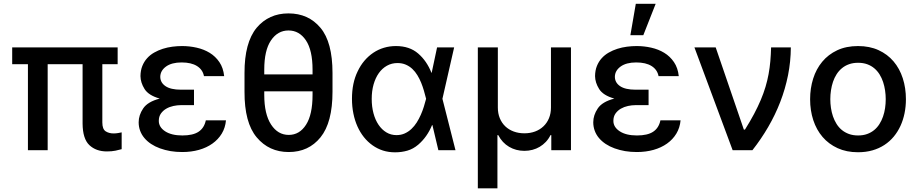

<svg xmlns="http://www.w3.org/2000/svg" viewBox="-20 -797 4875 1019"><path d="M44.7 -545.5H604.4V-456.3H523.1V-147Q523.1 -111.2 541.2 -99.8Q558.6 -88.8 583.1 -88.8Q595.2 -88.8 606.9 -90.9Q618.6 -93 625.7 -94.5V-5.3Q612.2 -1.4 592.7 2.7Q573.2 6.7 547.2 6.7Q490.1 6.7 454.5 -26.6Q419 -60 418.3 -141V-456.3H233V0H128.2V-456.3H44.7Z M739.7 -221.2Q763.5 -257.1 827.8 -273.8Q768.5 -290.5 747.2 -324.6Q725.9 -358.7 725.5 -393.1Q725.9 -423.3 735.3 -446.7Q744.7 -470.2 760.7 -487.9Q776.6 -505.7 798.1 -517.9Q819.6 -530.2 844.1 -538Q868.6 -545.8 894.7 -549.2Q920.8 -552.6 946.4 -552.6Q985.8 -552.6 1023.8 -544Q1061.8 -535.5 1092.7 -516.7Q1123.6 -497.9 1144.4 -467.3Q1165.1 -436.8 1169.7 -393.1H1062.5Q1055.8 -427.6 1025.4 -446.6Q995 -465.6 943.9 -465.6Q891.3 -465.6 861.2 -443.9Q831 -421.9 830.6 -389.2Q831 -358.3 858.5 -339.7Q886 -321 940.3 -321H1009.6V-239H940.3Q921.2 -239 900.4 -234.6Q879.6 -230.1 862.4 -220.2Q845.2 -210.2 834 -194.4Q822.8 -178.6 822.8 -155.5Q822.8 -122.2 856.5 -100.1Q890.3 -78.1 947.8 -78.1Q1004.3 -78.1 1034.1 -98Q1063.9 -117.9 1072.4 -158.4H1179.3Q1175.8 -119 1157 -87.9Q1138.1 -56.8 1107.4 -35Q1076.7 -13.1 1035.9 -1.6Q995 9.9 947.4 9.9Q914.1 9.9 884.9 5Q855.8 0 829.2 -9.6Q802.9 -19.2 782 -33Q761 -46.9 746.3 -64.5Q731.5 -82 723.7 -103.2Q715.9 -124.3 715.9 -148.1Q715.9 -185.7 739.7 -221.2Z M1342 -649.5Q1406.6 -725.9 1511 -725.9Q1616.8 -725.9 1680.8 -649.5Q1744.7 -573.5 1744.7 -409.8V-310.4Q1744.7 -146.7 1681.1 -68.2Q1617.9 9.9 1512.4 9.9Q1407.7 9.9 1342.3 -68.2Q1277 -146 1277.7 -310.4V-409.8Q1277.3 -570.7 1342 -649.5ZM1382.5 -402.3H1638.8V-427.2Q1638.8 -530.2 1603.7 -582.7Q1568.5 -635.3 1511 -635.3Q1453.8 -635.3 1418 -582.4Q1382.5 -529.8 1382.5 -427.2ZM1382.5 -312.1V-293.3Q1382.5 -191.4 1418.7 -136Q1454.5 -81 1512.4 -81Q1570 -81 1604.4 -135.3Q1638.8 -188.9 1638.8 -293.3V-312.1Z M1878.2 -418.3Q1893.1 -449.9 1914.2 -474.8Q1935.4 -499.6 1961.3 -517Q1987.2 -534.4 2017.6 -543.5Q2047.9 -552.6 2081.3 -552.6Q2153.4 -552.6 2199.2 -513.1Q2245 -473.7 2269.9 -410.5H2271L2299.7 -545.5H2390.3L2328.1 -272.7L2397.4 0H2306.5L2274.9 -133.2H2273.1Q2247.2 -70 2199.6 -29.1Q2172.9 -6.4 2142 2.5Q2111.2 11.4 2076.7 11.4Q2042.3 11.4 2012.6 2Q1983 -7.5 1957 -25.9Q1931.5 -44 1911.2 -69.4Q1891 -94.8 1877 -126.2Q1862.9 -157.7 1855.5 -194.6Q1848 -231.5 1848 -272.7Q1848 -356.9 1878.2 -418.3ZM2084.2 -79.9Q2108.3 -79.9 2128 -88.8Q2147.7 -97.7 2163.5 -112.6Q2179.3 -127.5 2191.6 -146.8Q2203.8 -166.2 2213.2 -187.5Q2222.7 -208.8 2229.4 -230.5Q2236.2 -252.1 2241.1 -271.3L2241.5 -272.7L2241.1 -274.1Q2236.2 -294 2229.9 -315.5Q2223.7 -337 2215.2 -358Q2206.7 -378.9 2195.1 -397.9Q2183.6 -416.9 2168.5 -431.1Q2153.4 -445.3 2133.9 -453.8Q2114.3 -462.4 2089.5 -462.4Q2058.9 -462.4 2033.7 -448.3Q2008.5 -434.3 1990.6 -409.1Q1972.7 -383.9 1962.7 -348.9Q1952.8 -313.9 1952.8 -272Q1952.8 -230.8 1962.2 -195.7Q1971.6 -160.5 1989 -134.8Q2006.4 -109 2030.5 -94.5Q2054.7 -79.9 2084.2 -79.9Z M2516 -545.5H2622.2V-226.2Q2622.2 -195 2632.6 -169.6Q2643.1 -144.2 2661.8 -126.4Q2680.4 -108.7 2706.3 -99.1Q2732.2 -89.5 2763.1 -89.5Q2794 -89.5 2819.8 -99.1Q2845.5 -108.7 2864.3 -126.6Q2883.2 -144.5 2893.6 -169.7Q2904.1 -195 2904.1 -226.2V-545.5H3010.3V0H2905.9V-79.9H2901.6Q2891.7 -59.7 2877 -44Q2862.2 -28.4 2844.3 -17.8Q2826.3 -7.1 2805.8 -1.8Q2785.2 3.6 2763.1 3.6Q2718.4 3.6 2682 -17.8Q2645.6 -39.1 2624.3 -79.9H2620V202.4H2516Z M3128.6 -148.1Q3128.6 -185.7 3152.3 -221.2Q3176.1 -257.1 3240.4 -273.8Q3181.1 -290.5 3159.8 -324.6Q3138.5 -358.7 3138.1 -393.1Q3138.5 -423.3 3147.9 -446.7Q3157.3 -470.2 3173.3 -487.9Q3189.3 -505.7 3210.8 -517.9Q3232.2 -530.2 3256.7 -538Q3281.2 -545.8 3307.4 -549.2Q3333.5 -552.6 3359 -552.6Q3398.4 -552.6 3436.4 -544Q3474.4 -535.5 3505.3 -516.7Q3536.2 -497.9 3557 -467.3Q3577.8 -436.8 3582.4 -393.1H3475.1Q3468.4 -427.6 3438 -446.6Q3407.7 -465.6 3356.5 -465.6Q3304 -465.6 3273.8 -443.9Q3243.6 -421.9 3243.3 -389.2Q3243.6 -358.3 3271.1 -339.7Q3298.7 -321 3353 -321H3422.2V-239H3353Q3333.8 -239 3313 -234.6Q3292.3 -230.1 3275 -220.2Q3257.8 -210.2 3246.6 -194.4Q3235.4 -178.6 3235.4 -155.5Q3235.4 -122.2 3269.2 -100.1Q3302.9 -78.1 3360.4 -78.1Q3416.9 -78.1 3446.7 -98Q3476.6 -117.9 3485.1 -158.4H3592Q3588.4 -119 3569.6 -87.9Q3550.8 -56.8 3520.1 -35Q3489.3 -13.1 3448.5 -1.6Q3407.7 9.9 3360.1 9.9Q3326.7 9.9 3297.6 5Q3268.5 0 3241.8 -9.6Q3215.6 -19.2 3194.6 -33Q3173.7 -46.9 3158.9 -64.5Q3144.2 -82 3136.4 -103.2Q3128.6 -124.3 3128.6 -148.1ZM3325.6 -610.1 3354.4 -777H3459.9L3394.2 -610.1Z M3778.4 -545.5 3927.9 -109H3933.6Q3961.3 -153.1 3981.9 -191.9Q4002.5 -230.8 4017.6 -266.5Q4032.7 -302.2 4042.8 -336.1Q4052.9 -370 4059.1 -403.8Q4065.3 -437.5 4068.4 -472.5Q4071.4 -507.5 4072.4 -545.5H4177.2Q4176.8 -470.5 4162.3 -397.7Q4147.7 -324.9 4121.1 -256.2Q4094.5 -187.5 4057 -123Q4019.5 -58.6 3973.4 0H3868.3L3665.5 -545.5Z M4533.7 -552.6Q4595.2 -552.6 4642.6 -530.9Q4690 -509.2 4722.3 -471.2Q4754.6 -433.2 4771.3 -381.6Q4788 -329.9 4788 -270.2Q4788 -231.9 4780.7 -196Q4773.4 -160.2 4759.1 -128.9Q4744.7 -97.7 4723.4 -71.9Q4702.1 -46.2 4673.8 -27.7Q4645.6 -9.2 4610.6 0.9Q4575.6 11 4533.7 11Q4472.7 11 4425.4 -10.7Q4378.2 -32.3 4345.7 -70.1Q4313.2 -108 4296.3 -159.4Q4279.5 -210.9 4279.5 -270.2Q4279.5 -328.1 4295.6 -379.4Q4311.8 -430.8 4343.8 -469.3Q4375.7 -507.8 4423.3 -530.2Q4470.9 -552.6 4533.7 -552.6ZM4386.7 -270.6Q4386.7 -247.5 4390.1 -224.3Q4393.5 -201 4400.7 -179.7Q4408 -158.4 4419.6 -139.7Q4431.1 -121.1 4447.6 -107.4Q4464.1 -93.8 4485.6 -85.9Q4507.1 -78.1 4534.1 -78.1Q4561.1 -78.1 4582.2 -85.8Q4603.3 -93.4 4619.7 -106.9Q4636 -120.4 4647.5 -138.7Q4659.1 -157 4666.5 -178.4Q4674 -199.9 4677.4 -223.4Q4680.8 -246.8 4680.8 -270.6Q4680.8 -293.7 4677.4 -316.9Q4674 -340.2 4666.9 -361.7Q4659.8 -383.2 4648.3 -401.8Q4636.7 -420.5 4620.4 -434.3Q4604 -448.2 4582.6 -456Q4561.1 -463.8 4534.1 -463.8Q4507.5 -463.8 4486 -456.1Q4464.5 -448.5 4448.2 -434.8Q4431.8 -421.2 4420.1 -402.9Q4408.4 -384.6 4401.1 -363.1Q4393.8 -341.6 4390.3 -318Q4386.7 -294.4 4386.7 -270.6Z"/></svg>

Font: Inter P Medium
Style: Regular
Weight: 500
Designer: Rasmus Andersson
Foundry: rsms
Version: Version 3.018;git-588b23468